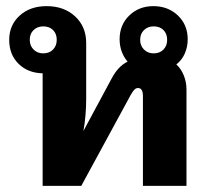

<svg xmlns="http://www.w3.org/2000/svg" viewBox="-20 -606 688 626"><path d="M588 -314V0H446V-293Q446 -319 430 -319Q424 -319 419 -314.5Q414 -310 407 -298L245 0H119V-367Q71 -368 40.5 -398Q10 -428 10 -476Q10 -524 44 -555Q78 -586 132 -586Q189 -586 225 -552.5Q261 -519 261 -466V-284Q261 -229 252 -179L344 -350Q365 -390 396 -405Q370 -436 370 -478Q370 -525 401.5 -555.5Q433 -586 480 -586Q528 -586 560 -555.5Q592 -525 592 -478Q592 -453 582.5 -431.5Q573 -410 555 -396Q571 -381 579.5 -359.5Q588 -338 588 -314ZM165 -476Q165 -496 153 -508Q141 -520 121 -520Q102 -520 89.5 -508Q77 -496 77 -476Q77 -457 89.5 -444.5Q102 -432 121 -432Q141 -432 153 -444.5Q165 -457 165 -476ZM437 -476Q437 -457 449.5 -444.5Q462 -432 481 -432Q501 -432 513 -444.5Q525 -457 525 -476Q525 -496 513 -508Q501 -520 481 -520Q462 -520 449.5 -508Q437 -496 437 -476Z"/></svg>

Font: Sarabun ExtraBold
Style: Regular
Weight: 800
Version: Version 1.000; ttfautohint (v1.6)